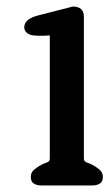

<svg xmlns="http://www.w3.org/2000/svg" viewBox="-20 -566 334 586"><path d="M262 0H105Q92 0 83 -6Q74 -12 74 -26Q74 -40 85 -49Q96 -58 110 -65Q118 -68 125 -71Q132 -74 132 -82V-455Q132 -459 127.5 -458Q123 -457 115 -457H95Q73 -457 63.5 -464.5Q54 -472 54 -482Q54 -497 66 -505.5Q78 -514 93 -518L202 -546Q236 -546 236 -515V-82Q236 -74 243 -71Q250 -68 258 -65Q272 -58 283 -49Q294 -40 294 -26Q294 -12 285 -6Q276 0 262 0Z"/></svg>

Font: Jura
Style: Bold
Weight: 700
Designer: Ed Merritt
Foundry: Ten by Twenty
Version: Version 1.007